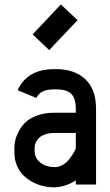

<svg xmlns="http://www.w3.org/2000/svg" viewBox="-20 -819 490 852"><path d="M198.2 -596.7 125 -666.5 250 -799.3 324.2 -729.5ZM229.5 -77.6Q245.6 -79.6 260.5 -88.6Q275.4 -97.7 284.9 -109.6Q294.4 -121.6 302 -133.3Q309.6 -145 313 -152.8L316.4 -160.6V-229H220.7Q198.2 -229 181.4 -223.1Q164.6 -217.3 155.8 -209.5Q147 -201.7 141.6 -191.9Q136.2 -182.1 135 -175.8Q133.8 -169.4 133.8 -164.6V-142.1Q136.7 -114.7 160.6 -96.2Q184.6 -77.6 220.7 -77.6ZM43.9 -164.6Q43.9 -179.2 47.9 -196.8Q51.8 -214.4 63.5 -236.8Q75.2 -259.3 93.8 -276.9Q112.3 -294.4 145.3 -306.6Q178.2 -318.8 220.7 -318.8H316.4V-335.4Q316.4 -382.3 296.4 -402.3Q276.4 -422.4 229.5 -422.4H220.7Q157.7 -422.4 141.6 -384.3L58.6 -418.5Q76.7 -461.9 117.2 -487.1Q157.7 -512.2 220.7 -512.2H229.5Q310.5 -512.2 358.4 -467.8Q406.2 -423.3 406.2 -335.4V0H316.4V-18.6Q277.8 6.8 229.5 12.2H220.7Q195.3 12.2 170.4 6.3Q145.5 0.5 122.6 -12.2Q99.6 -24.9 82 -42.7Q64.5 -60.5 54.2 -86.2Q43.9 -111.8 43.9 -142.1Z"/></svg>

Font: Anka/Coder Narrow
Style: Bold
Weight: 700
Width: 3
Monospace: yes
Version: Version 001.100